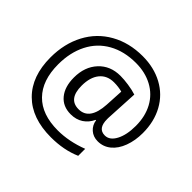

<svg xmlns="http://www.w3.org/2000/svg" viewBox="-181 -941 1261 1261"><g transform="rotate(45 449.5 -311.0)"><path d="M839.8 -356Q839.8 -286.6 818.4 -229Q796.9 -171.4 757.8 -139.6Q718.8 -107.9 668 -107.9Q626 -107.9 597.2 -133.3Q568.4 -158.7 563 -198.2H559.1Q539.6 -155.8 503.2 -131.8Q466.8 -107.9 417 -107.9Q343.8 -107.9 302.5 -158Q261.2 -208 261.2 -293.9Q261.2 -393.6 318.8 -455.8Q376.5 -518.1 470.2 -518.1Q503.4 -518.1 545.4 -512Q587.4 -505.9 621.1 -495.1L608.9 -265.6V-254.9Q608.9 -168 673.8 -168Q718.3 -168 746.1 -220.5Q773.9 -272.9 773.9 -356.9Q773.9 -445.3 737.8 -511.7Q701.7 -578.1 635 -614Q568.4 -649.9 481.9 -649.9Q373 -649.9 292.5 -604.7Q211.9 -559.6 169.4 -475.8Q127 -392.1 127 -282.2Q127 -133.3 205.6 -53.2Q284.2 26.9 432.1 26.9Q534.7 26.9 645 -15.1V49.8Q551.3 90.8 432.1 90.8Q254.9 90.8 157 -6.6Q59.1 -104 59.1 -278.8Q59.1 -405.8 111.3 -504.9Q163.6 -604 260.3 -658.4Q356.9 -712.9 481.9 -712.9Q586.9 -712.9 668.7 -668.7Q750.5 -624.5 795.2 -543.2Q839.8 -461.9 839.8 -356ZM335 -292Q335 -168 430.2 -168Q531.2 -168 540 -320.8L546.9 -448.2Q511.7 -458 470.2 -458Q406.7 -458 370.8 -414.1Q335 -370.1 335 -292Z"/></g></svg>

Font: Shl
Style: Regular
Weight: 400
Foundry: Saber Rastikerdar (saber.rastikerdar@gmail.com)
Version: Version 3.4.0